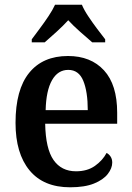

<svg xmlns="http://www.w3.org/2000/svg" viewBox="-20 -786 560 816"><path d="M278 10Q165 10 105.5 -62Q46 -134 46 -264Q46 -405 104 -476.5Q162 -548 269 -548Q366 -548 422 -487Q478 -426 478 -307V-260H172Q174 -154 207.5 -106Q241 -58 303 -58Q351 -58 383.5 -81Q416 -104 433 -136Q443 -131 450 -120.5Q457 -110 457 -95Q457 -71 438 -46.5Q419 -22 379.5 -6Q340 10 278 10ZM353 -318Q353 -396 334 -442.5Q315 -489 270 -489Q226 -489 201 -445Q176 -401 174 -318ZM115 -619Q129 -638 148.5 -664Q168 -690 186 -717Q204 -744 214 -766H328Q337 -744 355 -717Q373 -690 392.5 -664Q412 -638 427 -619V-606H372Q350 -625 320.5 -651Q291 -677 270 -700Q249 -677 220.5 -651Q192 -625 170 -606H115Z"/></svg>

Font: Noto Serif SemiCondensed SemiBold
Style: Regular
Weight: 600
Width: 4
Designer: Monotype Design Team
Foundry: Monotype Imaging Inc.
Version: Version 2.013; ttfautohint (v1.8.4.7-5d5b)